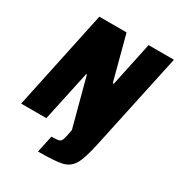

<svg xmlns="http://www.w3.org/2000/svg" viewBox="-206 -822 1073 1155"><g transform="rotate(30 331.0 -244.5)"><path d="M335 26 343 -15 254 -349H249L174 0H-1L145 -688H334L415 -382H422L487 -688H663L520 -21Q497 89 471.5 132.5Q446 176 397.5 187.5Q349 199 231 199L256 81Q291 81 305 77.5Q319 74 324 63.5Q329 53 335 26Z"/></g></svg>

Font: Saira Semi Condensed ExtraBold
Style: Italic
Weight: 800
Width: 4
Italic angle: -12°
Designer: Hector Gatti with collaboration of the Omnibus-Type team
Foundry: Omnibus-Type
Version: Version 1.001; ttfautohint (v1.8)